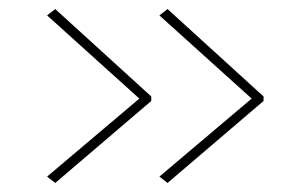

<svg xmlns="http://www.w3.org/2000/svg" viewBox="-20 -468 675 424"><path d="M350 -64 332 -78 546 -259V-241L332 -434L350 -448L562 -255V-245ZM102 -64 84 -78 298 -259V-241L84 -434L102 -448L314 -255V-245Z"/></svg>

Font: Lexend Exa Thin
Style: Regular
Weight: 250
Designer: Bonnie Shaver-Troup, Thomas Jockin
Foundry: Lexend
Version: Version 1.007